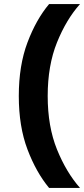

<svg xmlns="http://www.w3.org/2000/svg" viewBox="-20 -750 416 950"><path d="M223 180Q159 103 116 -10.5Q73 -124 73 -275Q73 -426 116 -540Q159 -654 223 -730H376Q308 -654 262 -540Q216 -426 216 -275Q216 -124 262 -10.5Q308 103 376 180Z"/></svg>

Font: MuseoModerno SemiBold
Style: Regular
Weight: 600
Designer: Pablo Cosgaya, Héctor Gatti, Marcela Romero, and the Authors of The MuseoModerno Project.
Foundry: Omnibus-Type Team
Version: Version 1.001